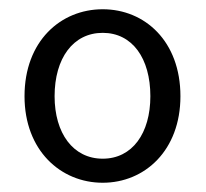

<svg xmlns="http://www.w3.org/2000/svg" viewBox="-20 -829 445 415"><path d="M202 -434C293 -434 370 -504 370 -621C370 -740 293 -809 202 -809C111 -809 33 -740 33 -621C33 -504 111 -434 202 -434ZM202 -486C138 -486 98 -541 98 -621C98 -703 138 -758 202 -758C266 -758 305 -703 305 -621C305 -541 266 -486 202 -486Z"/></svg>

Font: ChiuKong Gothic CL Normal
Style: Regular
Weight: 350
Designer: Ryoko NISHIZUKA 西塚涼子 (kana, bopomofo & ideographs); Paul D. Hunt (Latin, Greek & Cyrillic); Sandoll Communications 산돌커뮤니
Foundry: Adobe
Version: Version 1.300